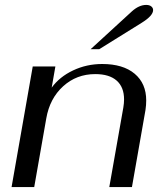

<svg xmlns="http://www.w3.org/2000/svg" viewBox="-20 -760 659 780"><path d="M113 -490H205L190 -404Q222 -448 277 -474Q332 -500 395 -500Q480 -500 527 -460.5Q574 -421 574 -352Q574 -333 571 -313L516 0H424L481 -323Q484 -341 484 -356Q484 -406 454 -432.5Q424 -459 367 -459Q291 -459 236.5 -409.5Q182 -360 168 -279L119 0H27ZM516 -714Q545 -740 574 -740Q587 -740 594.5 -734Q602 -728 602 -719Q602 -696 555 -667L383 -560H348Z"/></svg>

Font: Fahkwang
Style: Italic
Weight: 400
Italic angle: -10°
Version: Version 1.000; ttfautohint (v1.6)